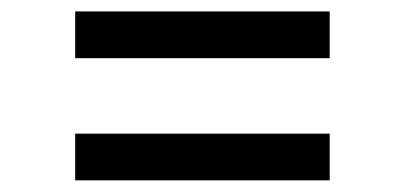

<svg xmlns="http://www.w3.org/2000/svg" viewBox="-20 -451 702 333"><path d="M110.4 -138.2V-219.2H551.8V-138.2ZM110.4 -350.1V-431.2H551.8V-350.1Z"/></svg>

Font: Inter-Regular
Style: Regular
Weight: 400
Designer: Rasmus Andersson
Foundry: rsms
Version: Version 4.000;git-a52131595